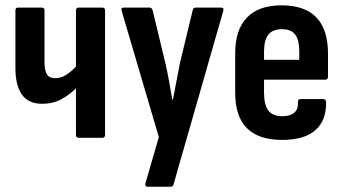

<svg xmlns="http://www.w3.org/2000/svg" viewBox="-20 -521 1298 726"><path d="M278.2 0Q267.2 0 267.2 -10.9V-186.6Q241.2 -161.6 210.2 -145Q179.2 -128.5 140.2 -128.5Q87.7 -128.5 63 -163Q38.3 -197.5 38.3 -264.3V-481.4Q38.3 -492.3 48.2 -492.3H137.9Q148.3 -492.3 148.3 -481.4V-286.3Q148.3 -254.6 157.4 -239.9Q166.5 -225.3 188.2 -225.3Q210 -225.3 229.7 -237.7Q249.5 -250.2 267.2 -269.5V-481.4Q267.2 -492.3 277.6 -492.3H367.3Q377.2 -492.3 377.2 -481.4V-10.9Q377.2 0 367.3 0Z M537.4 185Q532.5 185 530.3 181Q528 177 530 172.1L580.6 -2.6L440.2 -479.4Q435.7 -492.3 448.1 -492.3H545.6Q554 -492.3 557 -482.4L605.2 -282.4Q612.8 -249.8 619.3 -213.9Q625.9 -178 631.4 -144.5H633.9Q640.5 -178 647.3 -214.2Q654.1 -250.4 660.2 -281.9L708.7 -482.4Q710.8 -492.3 720.2 -492.3H816.2Q828.1 -492.3 824.1 -479.4L636.1 176.6Q634.6 185 624.7 185Z M1047.1 8Q958 8 913.7 -36.2Q869.3 -80.4 869.3 -171.3V-318.2Q869.3 -409 913.9 -454.9Q958.4 -500.8 1044.5 -500.8Q1132.6 -500.8 1176.4 -455.1Q1220.2 -409.5 1220.2 -318.3V-231.2Q1220.2 -219.7 1210.3 -219.7H978.4V-171.2Q978.4 -124.1 994.8 -102.9Q1011.2 -81.6 1047.6 -81.6Q1077.9 -81.6 1093 -95Q1108.2 -108.4 1106.6 -135.5Q1106.6 -146.5 1117 -146.5H1202.8Q1211.2 -146.5 1213.2 -135.6Q1214.3 -65.4 1172.4 -28.7Q1130.6 8 1047.1 8ZM978.4 -294.8H1111.6V-326.3Q1111.6 -370.3 1096 -390.5Q1080.3 -410.7 1046.5 -410.7Q1011.2 -410.7 994.8 -390.2Q978.4 -369.7 978.4 -326.3Z"/></svg>

Font: Sofia Sans Condensed
Style: Regular
Weight: 400
Designer: Botio Nikoltchev, Ani Petrova
Foundry: lettersoup
Version: Version 4.100